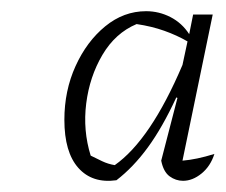

<svg xmlns="http://www.w3.org/2000/svg" viewBox="-20 -727 403 343"><path d="M188 -405Q145 -399 120 -427Q95 -455 95 -513Q95 -565 115 -609Q135 -653 168 -680Q201 -707 241 -707Q264 -707 284.5 -696.5Q305 -686 318 -666L325 -701H360L306 -440Q331 -442 363 -452Q356 -430 340 -417Q324 -404 307 -404Q294 -404 283 -412Q272 -420 268 -440L297 -552L295 -553Q270 -499 244 -463.5Q218 -428 188 -405ZM142 -449Q152 -444 162.5 -439Q173 -434 185 -432Q249 -477 306 -611L315 -653Q296 -664 273.5 -672Q251 -680 224 -684Q186 -668 163 -629Q140 -590 134 -542Q128 -494 142 -449Z"/></svg>

Font: Piazzolla ExtraLight
Style: Italic
Weight: 200
Italic angle: -11.3°
Designer: Juan Pablo del Peral
Foundry: Huerta Tipografica
Version: Version 1.330